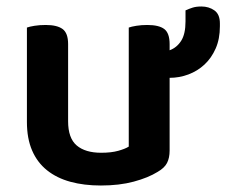

<svg xmlns="http://www.w3.org/2000/svg" viewBox="-20 -557 699 592"><path d="M503 -93Q503 -70 495 -54.5Q487 -39 466 -27Q437 -9 392.5 3Q348 15 291 15Q239 15 197 3.5Q155 -8 125 -32Q95 -56 79 -93Q63 -130 63 -181V-472Q71 -475 86.5 -477.5Q102 -480 121 -480Q156 -480 173 -467.5Q190 -455 190 -421V-183Q190 -131 216.5 -108.5Q243 -86 292 -86Q323 -86 344.5 -92Q366 -98 377 -105V-472Q385 -475 400.5 -477.5Q416 -480 434 -480Q470 -480 486.5 -467.5Q503 -455 503 -421V-402Q525 -410 538.5 -431Q552 -452 552 -491V-525Q563 -530 574 -533.5Q585 -537 601 -537Q624 -537 641 -525Q658 -513 658 -485V-476Q658 -437 645 -407.5Q632 -378 610.5 -358Q589 -338 561 -327.5Q533 -317 503 -317V-93Z"/></svg>

Font: Baloo Da 2 SemiBold
Style: Regular
Weight: 600
Designer: Noopur Datye, Sulekha Rajkumar and Ek Type
Foundry: Ek Type
Version: Version 1.640;hotconv 1.0.111;makeotfexe 2.5.65597; ttfautoh